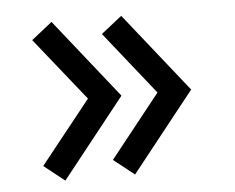

<svg xmlns="http://www.w3.org/2000/svg" viewBox="-40 -536 650 531"><g transform="rotate(-5 285.0 -270.0)"><path d="M121 -50 296 -270.5 121 -490.5 63.5 -445 203 -270.5 63.5 -95.5ZM314.5 -50 489.5 -270.5 314.5 -490.5 257 -445 396 -270.5 257 -95.5Z"/></g></svg>

Font: Vela Sans SemBd
Style: Regular
Weight: 600
Designer: Principal design: Mikhail Sharanda - project Manrope.
Design modification: Ravid Balaliev
Foundry: Mikhail Sharanda
Version: Version 1.001